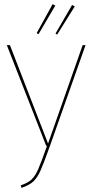

<svg xmlns="http://www.w3.org/2000/svg" viewBox="-20 -899 441 927"><path d="M221 -194Q190 -107 175 -74Q160 -41 141 -23Q122 -5 84 8L80 -4Q115 -16 132.5 -32.5Q150 -49 164.5 -82Q179 -115 207 -195H203L13 -681H28L212 -206L379 -681H393ZM247 -872 166 -734 157 -739 234 -879ZM341 -868 256 -732 248 -737 328 -875Z"/></svg>

Font: Fira Sans Compressed Hair
Style: Regular
Weight: 100
Width: 1
Designer: bBox Type GmbH & Carrois Corporate GbR & Edenspiekermann AG
Foundry: bBox Type GmbH & Carrois Corporate GbR & Edenspiekermann AG
Version: Version 4.301